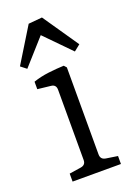

<svg xmlns="http://www.w3.org/2000/svg" viewBox="-124 -672 508 724"><g transform="rotate(-20 130.0 -310.5)"><path d="M165 -63Q165 -42 186 -39L232 -32V0H38V-32L84 -39Q105 -42 105 -62V-344Q105 -365 85 -367L32 -373V-403Q61 -413 94 -417Q127 -421 156 -422L165 -412ZM0 -476 86 -616 141 -621 239 -478 214 -458 114 -560 23 -458Z"/></g></svg>

Font: Yrsa Light
Style: Regular
Weight: 300
Designer: Anna Giedrys (Yrsa+Rasa design), David Brezina (Yrsa art-direction, Rasa art-direction, design)
Foundry: Rosetta Type Foundry
Version: Version 2.004